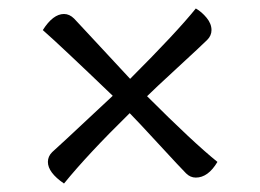

<svg xmlns="http://www.w3.org/2000/svg" viewBox="-20 -479 614 453"><path d="M327 -252Q437 -142 493 -97Q471 -60 442 -60Q429 -60 419 -70Q406 -83 354 -139.5Q302 -196 286 -212Q187 -115 131 -46Q93 -72 93 -97Q93 -110 103 -120Q104 -120 246 -253Q121 -373 81 -408Q105 -446 131 -446Q144 -446 155 -435Q161 -429 182.5 -405.5Q204 -382 235 -349Q266 -316 287 -293Q397 -403 442 -459Q456 -451 467.5 -437Q479 -423 479 -408Q479 -395 469 -385Q456 -372 399.5 -320Q343 -268 327 -252Z"/></svg>

Font: Overlock
Style: Italic
Weight: 400
Designer: Dario Muhafara
Foundry: Dario Manuel Muhafara
Version: Version 1.001